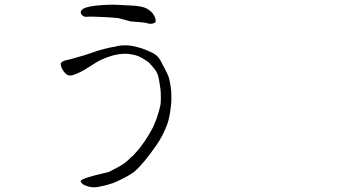

<svg xmlns="http://www.w3.org/2000/svg" viewBox="-20 -735 1540 812"><path d="M481.4 -658.2Q456.1 -661.1 425.3 -662.6Q394.5 -664.1 376 -664.6Q357.4 -665 347.7 -664.1Q337.9 -663.1 331.5 -667.5Q325.2 -671.9 322.8 -677.2Q320.3 -682.6 322.3 -687.5Q324.2 -692.4 330.1 -696.8Q335.9 -701.2 349.1 -704.6Q362.3 -708 376 -710Q389.6 -711.9 419.4 -713.9Q449.2 -715.8 471.7 -714.8Q494.1 -713.9 538.6 -711.4Q583 -709 600.6 -698.7Q618.2 -688.5 626.5 -677.2Q634.8 -666 636.7 -657.7Q638.7 -649.4 638.2 -644Q637.7 -638.7 626.5 -635.7Q615.2 -632.8 605 -636.2Q594.7 -639.6 574.2 -641.1Q553.7 -642.6 532.2 -644.5Q508.8 -651.4 481.4 -658.2ZM594.7 -141.6Q612.3 -168.9 627 -196.3Q631.8 -207 641.6 -231.4Q644.5 -239.3 652.3 -265.6Q658.2 -287.1 659.2 -294.9Q660.2 -302.7 660.2 -325.2Q660.2 -347.7 658.2 -361.3Q656.2 -377.9 653.3 -392.6Q649.4 -414.1 646.5 -420.9Q643.6 -428.7 635.7 -440.4Q633.8 -442.4 622.1 -457Q615.2 -464.8 608.4 -471.7Q600.6 -477.5 587.9 -485.4Q571.3 -495.1 563.5 -498Q553.7 -502 537.1 -504.9Q520.5 -507.8 507.8 -507.8Q501 -507.8 483.4 -505.9Q476.6 -504.9 462.9 -502Q451.2 -499 429.7 -491.2Q414.1 -485.4 400.4 -478.5Q390.6 -473.6 371.1 -460.9Q345.7 -445.3 336.9 -439.5Q329.1 -435.5 316.4 -428.7Q309.6 -425.8 300.8 -421.9Q295.9 -419.9 287.1 -417Q278.3 -415 273.4 -416Q265.6 -417 260.7 -420.9Q254.9 -425.8 249 -433.6Q244.1 -440.4 240.2 -449.2Q235.4 -462.9 237.3 -466.8Q239.3 -472.7 250 -477.5Q254.9 -479.5 277.3 -484.4Q284.2 -486.3 311.5 -494.1Q343.8 -502.9 344.7 -503.9L393.6 -520.5Q431.6 -531.2 446.8 -534.2Q461.9 -537.1 468.8 -538.1Q479.5 -542 495.1 -543Q517.6 -543.9 532.2 -542Q547.9 -540 577.1 -531.2Q591.8 -527.3 620.1 -513.7Q641.6 -503.9 651.4 -490.2L657.2 -481.4Q660.2 -477.5 663.1 -470.7L686.5 -425.8Q693.4 -411.1 696.3 -399.4V-398.4Q702.1 -374 704.1 -349.6Q706.1 -312.5 703.1 -288.1Q697.3 -236.3 687.5 -210Q668.9 -160.2 641.6 -121.1Q585.9 -41 547.9 -8.8Q525.4 8.8 472.7 33.2Q442.4 46.9 393.6 55.7Q361.3 61.5 330.1 43.9Q325.2 41 322.3 34.2L320.3 30.3L323.2 28.3Q327.1 23.4 343.8 17.6Q360.4 12.7 377 7.8Q384.8 5.9 416 -2Q439.5 -7.8 440.4 -7.8Q440.4 -7.8 477.5 -27.3Q504.9 -42 519.5 -55.7Q541 -76.2 543 -77.1L568.4 -105.5Z"/></svg>

Font: ToneOZ-Zhuyin-Tsuipita-TC
Style: Regular
Weight: 400
Designer: ÂÆ£ÂøóÂáåJeffrey Xuan(jeffreyx@gmail.com, ToneOZ.com) ÈòøÂù§(cjkFonts)
Foundry: ToneOZ
Version: Version 0.240710